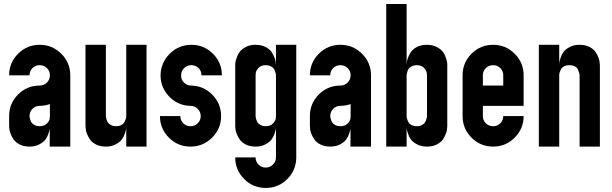

<svg xmlns="http://www.w3.org/2000/svg" viewBox="-20 -720 3008 943"><path d="M325.2 -350.1V0H224.1L224.6 -88.9Q224.6 -83.5 218.3 -64.9Q212.9 -47.9 203.4 -34.9Q193.8 -22 173.3 -11Q152.8 0 125 0Q97.2 0 76.7 -10.5Q56.2 -21 46.6 -35.4Q37.1 -49.8 31.5 -64.5Q25.9 -79.1 25.9 -89.8L24.9 -100.1V-149.9Q24.9 -211.9 68.8 -255.9Q112.8 -299.8 174.8 -299.8Q195.8 -299.8 210.4 -314.5Q225.1 -329.1 225.1 -350.1Q225.1 -371.1 210.4 -385.5Q195.8 -399.9 174.8 -399.9Q153.8 -399.9 139.4 -385.5Q125 -371.1 125 -350.1H24.9Q24.9 -412.1 68.8 -456.1Q112.8 -500 174.8 -500Q236.8 -500 281 -456.1Q325.2 -412.1 325.2 -350.1ZM174.8 -100.1Q196.8 -100.1 209.5 -112.5Q222.2 -125 224.1 -137.2L225.1 -149.9V-209Q201.2 -200.2 174.8 -200.2Q153.8 -200.2 139.4 -185.5Q125 -170.9 125 -149.9Q125 -147.9 125.5 -144.5Q126 -141.1 128.4 -132.6Q130.9 -124 135.5 -117.4Q140.1 -110.8 150.4 -105.5Q160.6 -100.1 174.8 -100.1Z M399.9 -500H500V-149.9Q500 -147.9 500.5 -144.5Q501 -141.1 503.4 -132.6Q505.9 -124 510.5 -117.4Q515.1 -110.8 525.6 -105.5Q536.1 -100.1 549.8 -100.1Q564.9 -100.1 575.9 -106Q586.9 -111.8 591.3 -120.8Q595.7 -129.9 597.9 -136Q600.1 -142.1 600.1 -147.9V-500H699.7V0H600.1V-100.1Q600.1 -96.2 599.6 -89.1Q599.1 -82 593.5 -64.9Q587.9 -47.9 578.4 -34.9Q568.8 -22 548.3 -11Q527.8 0 499.8 0Q471.7 0 451.4 -10.5Q431.2 -21 421.6 -35.4Q412.1 -49.8 406.5 -64.5Q400.9 -79.1 400.9 -89.8L399.9 -100.1V-148.9Z M1069.8 -350.1H969.7Q969.7 -371.1 955.3 -385.5Q940.9 -399.9 919.9 -399.9Q898.9 -399.9 884.3 -385.5Q869.6 -371.1 869.6 -350.1Q868.7 -329.1 883.8 -314.5Q898.9 -299.8 918.5 -299.8Q979.5 -298.8 1022.7 -254.9Q1065.9 -210.9 1065.9 -149.9Q1065.9 -87.9 1021.7 -43.9Q977.5 0 915.5 0Q853.5 0 809.6 -43.9Q765.6 -87.9 765.6 -149.9H865.7Q865.7 -128.9 880.1 -114.5Q894.5 -100.1 915.5 -100.1Q936.5 -100.1 951.2 -114.5Q965.8 -128.9 965.8 -149.9Q965.8 -170.9 950.7 -185.5Q935.5 -200.2 915.5 -200.2Q854.5 -201.2 811.5 -245.1Q768.6 -289.1 768.6 -350.1Q769.5 -412.1 813.7 -456.1Q857.9 -500 919.9 -500Q981.9 -500 1025.9 -456.1Q1069.8 -412.1 1069.8 -350.1Z M1334.5 -410.2 1335.4 -399.9V-500H1435.1V53.2V55.2Q1434.1 116.2 1390.6 159.7Q1347.2 203.1 1285.2 203.1Q1223.1 203.1 1179.2 159.2Q1135.3 115.2 1135.3 53.2H1235.4Q1235.4 74.2 1249.8 88.6Q1264.2 103 1285.2 103Q1305.2 103 1320.3 88.6Q1335.4 74.2 1335.4 54.2V53.2V-100.1Q1335.4 -96.2 1335 -89.1Q1334.5 -82 1328.9 -64.9Q1323.2 -47.9 1313.7 -34.9Q1304.2 -22 1283.7 -11Q1263.2 0 1235.1 0Q1207 0 1186.8 -10.5Q1166.5 -21 1157 -35.4Q1147.5 -49.8 1141.8 -64.5Q1136.2 -79.1 1136.2 -89.8L1135.3 -100.1V-149.9V-350.1V-399.9Q1135.3 -403.8 1135.7 -410.9Q1136.2 -418 1141.8 -435.1Q1147.5 -452.1 1157 -465.1Q1166.5 -478 1186.8 -489Q1207 -500 1235.1 -500Q1263.2 -500 1283.7 -489.5Q1304.2 -479 1313.7 -464.6Q1323.2 -450.2 1328.9 -435.5Q1334.5 -420.9 1334.5 -410.2ZM1285.2 -399.9Q1263.2 -399.9 1250.7 -387.5Q1238.3 -375 1236.3 -361.8L1235.4 -350.1V-149.9Q1235.4 -147.9 1235.8 -144.5Q1236.3 -141.1 1238.8 -132.6Q1241.2 -124 1245.8 -117.4Q1250.5 -110.8 1261 -105.5Q1271.5 -100.1 1285.2 -100.1Q1307.1 -100.1 1319.6 -112.5Q1332 -125 1334.5 -138.2L1335.4 -149.9V-350.1Q1335.4 -352.1 1335 -355.5Q1334.5 -358.9 1331.8 -367.4Q1329.1 -376 1324.7 -382.6Q1320.3 -389.2 1309.8 -394.5Q1299.3 -399.9 1285.2 -399.9Z M1802.2 -350.1V0H1701.2L1701.7 -88.9Q1701.7 -83.5 1695.3 -64.9Q1689.9 -47.9 1680.4 -34.9Q1670.9 -22 1650.4 -11Q1629.9 0 1602.1 0Q1574.2 0 1553.7 -10.5Q1533.2 -21 1523.7 -35.4Q1514.2 -49.8 1508.5 -64.5Q1502.9 -79.1 1502.9 -89.8L1502 -100.1V-149.9Q1502 -211.9 1545.9 -255.9Q1589.8 -299.8 1651.9 -299.8Q1672.9 -299.8 1687.5 -314.5Q1702.1 -329.1 1702.1 -350.1Q1702.1 -371.1 1687.5 -385.5Q1672.9 -399.9 1651.9 -399.9Q1630.9 -399.9 1616.5 -385.5Q1602.1 -371.1 1602.1 -350.1H1502Q1502 -412.1 1545.9 -456.1Q1589.8 -500 1651.9 -500Q1713.9 -500 1758.1 -456.1Q1802.2 -412.1 1802.2 -350.1ZM1651.9 -100.1Q1673.8 -100.1 1686.5 -112.5Q1699.2 -125 1701.2 -137.2L1702.1 -149.9V-209Q1678.2 -200.2 1651.9 -200.2Q1630.9 -200.2 1616.5 -185.5Q1602.1 -170.9 1602.1 -149.9Q1602.1 -147.9 1602.5 -144.5Q1603 -141.1 1605.5 -132.6Q1607.9 -124 1612.5 -117.4Q1617.2 -110.8 1627.4 -105.5Q1637.7 -100.1 1651.9 -100.1Z M1977.1 -700.2H1877V0H1977.1V-100.1Q1977.1 -96.2 1977.5 -89.1Q1978 -82 1983.4 -64.9Q1988.8 -47.9 1998.3 -34.9Q2007.8 -22 2028.3 -11Q2048.8 0 2076.9 0Q2105 0 2125.5 -10.5Q2146 -21 2155.5 -35.4Q2165 -49.8 2170.4 -64.5Q2175.8 -79.1 2175.8 -89.8L2176.8 -100.1V-149.9V-350.1V-399.9Q2176.8 -403.8 2176.3 -410.9Q2175.8 -418 2170.4 -435.1Q2165 -452.1 2155.5 -465.1Q2146 -478 2125.5 -489Q2105 -500 2076.9 -500Q2048.8 -500 2028.3 -489.5Q2007.8 -479 1998.3 -464.6Q1988.8 -450.2 1983.4 -435.5Q1978 -420.9 1978 -410.2L1977.1 -399.9ZM1977.1 -149.9V-350.1Q1977.1 -352.1 1977.5 -355.5Q1978 -358.9 1980.5 -367.4Q1982.9 -376 1987.5 -382.6Q1992.2 -389.2 2002.7 -394.5Q2013.2 -399.9 2026.9 -399.9Q2048.8 -399.9 2061.3 -387.5Q2073.7 -375 2076.2 -361.8L2077.1 -350.1V-149.9Q2077.1 -147.9 2076.7 -144.5Q2076.2 -141.1 2073.5 -132.6Q2070.8 -124 2066.4 -117.4Q2062 -110.8 2051.5 -105.5Q2041 -100.1 2027.1 -100.1Q2013.2 -100.1 2002.7 -105Q1992.2 -109.9 1987.5 -117.4Q1982.9 -125 1980.5 -132.6Q1978 -140.1 1977.1 -145Z M2551.8 -350.1V-299.8V-200.2H2451.7H2351.6V-149.9Q2351.6 -128.9 2366.2 -114.5Q2380.9 -100.1 2401.9 -100.1Q2422.9 -100.1 2437.3 -114.5Q2451.7 -128.9 2451.7 -149.9H2551.8Q2551.8 -87.9 2507.8 -43.9Q2463.9 0 2401.9 0Q2339.8 0 2295.9 -43.9Q2252 -87.9 2252 -149.9V-350.1Q2252 -412.1 2295.9 -456.1Q2339.8 -500 2401.9 -500Q2463.9 -500 2507.8 -456.1Q2551.8 -412.1 2551.8 -350.1ZM2351.6 -299.8H2451.7V-350.1Q2451.7 -371.1 2437.3 -385.5Q2422.9 -399.9 2401.9 -399.9Q2380.9 -399.9 2366.2 -385.5Q2351.6 -371.1 2351.6 -350.1Z M2626.5 -500H2726.6V-399.9Q2726.6 -403.8 2727.1 -410.9Q2727.5 -418 2732.9 -435.1Q2738.3 -452.1 2747.8 -465.1Q2757.3 -478 2777.8 -489Q2798.3 -500 2826.4 -500Q2854.5 -500 2875 -489.5Q2895.5 -479 2905 -464.6Q2914.6 -450.2 2919.9 -435.5Q2925.3 -420.9 2925.3 -410.2L2926.3 -399.9V-351.1V-350.1V0H2826.7V-350.1V-351.1Q2826.7 -355 2825 -360.6Q2823.2 -366.2 2819.3 -376.7Q2815.4 -387.2 2804.4 -393.6Q2793.5 -399.9 2776.4 -399.9Q2761.2 -399.9 2750.2 -394Q2739.3 -388.2 2734.9 -379.2Q2730.5 -370.1 2728.5 -364Q2726.6 -357.9 2726.6 -352.1V0H2626.5Z"/></svg>

Font: OSP-DIN
Style: DIN
Weight: 500
Width: 3
Version: Version 001.000